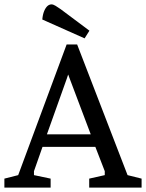

<svg xmlns="http://www.w3.org/2000/svg" viewBox="-29 -856 666 876"><path d="M164 -767Q166 -790 172.5 -805.5Q179 -821 187.5 -828.5Q196 -836 206 -836Q214 -836 224.5 -829.5Q235 -823 248 -814L379 -716L357 -681ZM-9 -41 54 -57 275 -653H323L553 -57L617 -41V0H378V-41L449 -57V-75L406 -186H165L126 -75V-57L202 -41V0H-9ZM385 -243 288 -500 284 -511 282 -516 276 -498 185 -243Z"/></svg>

Font: Faustina VF Beta
Style: Regular
Weight: 400
Designer: Alfonso Garcia
Foundry: Omnibus-Type
Version: Version 1.006